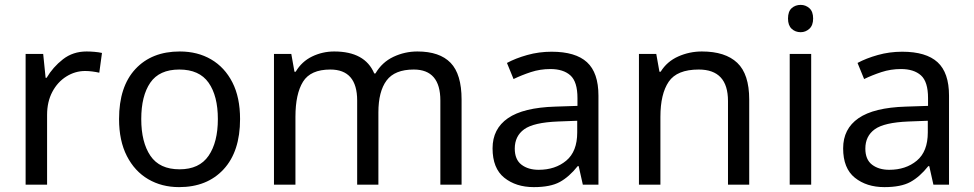

<svg xmlns="http://www.w3.org/2000/svg" viewBox="-20 -757 3991 787"><path d="M335 -546Q350 -546 367.5 -544.5Q385 -543 398 -540L387 -459Q374 -462 358.5 -464Q343 -466 329 -466Q288 -466 252 -443.5Q216 -421 194.5 -380.5Q173 -340 173 -286V0H85V-536H157L167 -438H171Q197 -482 238 -514Q279 -546 335 -546Z M964 -269Q964 -136 896.5 -63Q829 10 714 10Q643 10 587.5 -22.5Q532 -55 500 -117.5Q468 -180 468 -269Q468 -402 535 -474Q602 -546 717 -546Q790 -546 845.5 -513.5Q901 -481 932.5 -419.5Q964 -358 964 -269ZM559 -269Q559 -174 596.5 -118.5Q634 -63 716 -63Q797 -63 835 -118.5Q873 -174 873 -269Q873 -364 835 -418Q797 -472 715 -472Q633 -472 596 -418Q559 -364 559 -269Z M1691 -546Q1782 -546 1827 -499.5Q1872 -453 1872 -349V0H1785V-345Q1785 -472 1676 -472Q1598 -472 1564.5 -427Q1531 -382 1531 -296V0H1444V-345Q1444 -472 1334 -472Q1253 -472 1222 -422Q1191 -372 1191 -278V0H1103V-536H1174L1187 -463H1192Q1217 -505 1259.5 -525.5Q1302 -546 1350 -546Q1476 -546 1514 -456H1519Q1546 -502 1592.5 -524Q1639 -546 1691 -546Z M2241 -545Q2339 -545 2386 -502Q2433 -459 2433 -365V0H2369L2352 -76H2348Q2313 -32 2274.5 -11Q2236 10 2168 10Q2095 10 2047 -28.5Q1999 -67 1999 -149Q1999 -229 2062 -272.5Q2125 -316 2256 -320L2347 -323V-355Q2347 -422 2318 -448Q2289 -474 2236 -474Q2194 -474 2156 -461.5Q2118 -449 2085 -433L2058 -499Q2093 -518 2141 -531.5Q2189 -545 2241 -545ZM2267 -259Q2167 -255 2128.5 -227Q2090 -199 2090 -148Q2090 -103 2117.5 -82Q2145 -61 2188 -61Q2256 -61 2301 -98.5Q2346 -136 2346 -214V-262Z M2857 -546Q2953 -546 3002 -499.5Q3051 -453 3051 -349V0H2964V-343Q2964 -472 2844 -472Q2755 -472 2721 -422Q2687 -372 2687 -278V0H2599V-536H2670L2683 -463H2688Q2714 -505 2760 -525.5Q2806 -546 2857 -546Z M3262 -737Q3282 -737 3297.5 -723.5Q3313 -710 3313 -681Q3313 -653 3297.5 -639Q3282 -625 3262 -625Q3240 -625 3225 -639Q3210 -653 3210 -681Q3210 -710 3225 -723.5Q3240 -737 3262 -737ZM3305 -536V0H3217V-536Z M3678 -545Q3776 -545 3823 -502Q3870 -459 3870 -365V0H3806L3789 -76H3785Q3750 -32 3711.5 -11Q3673 10 3605 10Q3532 10 3484 -28.5Q3436 -67 3436 -149Q3436 -229 3499 -272.5Q3562 -316 3693 -320L3784 -323V-355Q3784 -422 3755 -448Q3726 -474 3673 -474Q3631 -474 3593 -461.5Q3555 -449 3522 -433L3495 -499Q3530 -518 3578 -531.5Q3626 -545 3678 -545ZM3704 -259Q3604 -255 3565.5 -227Q3527 -199 3527 -148Q3527 -103 3554.5 -82Q3582 -61 3625 -61Q3693 -61 3738 -98.5Q3783 -136 3783 -214V-262Z"/></svg>

Font: Noto Sans Warang Citi
Style: Regular
Weight: 400
Designer: Mangu Purty
Foundry: Mangu Purty
Version: Version 3.002; ttfautohint (v1.8.4.7-5d5b)